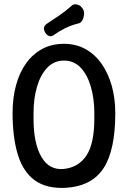

<svg xmlns="http://www.w3.org/2000/svg" viewBox="-20 -886 610 916"><path d="M530 -347Q530 -169 474 -83.5Q418 2 295 10Q203 15 147 -25Q91 -65 65.5 -147Q40 -229 40 -347Q40 -419 56.5 -479.5Q73 -540 104.5 -584Q136 -628 181.5 -652.5Q227 -677 285 -677Q343 -677 388.5 -651.5Q434 -626 465.5 -580.5Q497 -535 513.5 -475.5Q530 -416 530 -347ZM140 -320Q140 -202 177.5 -137.5Q215 -73 285 -80Q356 -88 393 -145Q430 -202 430 -320V-347Q430 -415 413.5 -472Q397 -529 365 -563Q333 -597 285 -597Q238 -597 205.5 -563Q173 -529 156.5 -472Q140 -415 140 -347ZM237 -719Q226 -711 215 -714Q204 -717 196 -730L195 -732Q188 -744 190 -754.5Q192 -765 204 -773Q233 -792 262.5 -812Q292 -832 321 -858Q328 -865 337.5 -865.5Q347 -866 356.5 -861.5Q366 -857 372 -848L376 -842Q382 -833 381 -818Q380 -803 373.5 -790.5Q367 -778 357 -775Q320 -766 290 -751Q260 -736 237 -719Z"/></svg>

Font: Winky Sans
Style: Regular
Weight: 400
Designer: Simon Atzbach
Foundry: typofactur
Version: Version 1.205